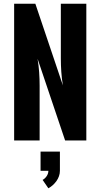

<svg xmlns="http://www.w3.org/2000/svg" viewBox="-20 -755 540 1032"><path d="M56 0V-735H170L318 -296Q312 -332 309.5 -368.5Q307 -405 307 -441V-735H444V0H330L182 -439Q188 -403 190.5 -366.5Q193 -330 193 -294V0ZM240 257 209 212Q222 205 231 191.5Q240 178 240 163H198V60H302V163Q302 178 297 192Q292 206 283.5 218Q275 230 264 240Q253 250 240 257Z"/></svg>

Font: Iosevka SS04 Heavy
Style: Regular
Weight: 900
Monospace: yes
Designer: Belleve Invis
Foundry: Belleve Invis
Version: Version 19.0.0; ttfautohint (v1.8.4)